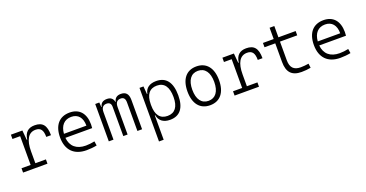

<svg xmlns="http://www.w3.org/2000/svg" viewBox="-38 -1474 4764 2499"><g transform="rotate(-20 2344.0 -225.0)"><path d="M238.8 -222.7C238.8 -379.4 287.6 -468.3 388.7 -468.3C459 -468.3 489.3 -428.2 489.3 -333H554.7C554.7 -469.7 507.3 -527.3 397 -527.3C307.1 -527.3 256.3 -480 244.6 -384.8H237.3L225.6 -517.6H66.4V-458H173.3V-59.6H46.9V0H384.8V-59.6H238.8Z M924.3 9.8C970.7 9.8 1022 5.4 1067.4 -3.9L1058.1 -64C1018.6 -55.2 974.6 -50.3 936 -50.3C807.1 -50.3 730 -117.2 719.2 -236.3H1089.8C1091.8 -250 1092.8 -268.1 1092.8 -287.1C1092.8 -440.4 1015.1 -527.3 881.3 -527.3C737.8 -527.3 655.3 -431.2 655.3 -263.7C655.3 -89.4 752.9 9.8 924.3 9.8ZM719.2 -292C727.5 -403.3 786.1 -467.3 882.3 -467.3C976.1 -467.3 1030.3 -403.8 1030.3 -292Z M1630.4 0H1695.3V-405.3C1695.3 -488.3 1661.6 -527.3 1590.8 -527.3C1535.2 -527.3 1503.4 -499.5 1495.6 -453.1H1491.2C1481.4 -502.9 1449.7 -527.3 1398.9 -527.3C1342.3 -527.3 1310.1 -502.9 1300.8 -453.1H1295.9L1291 -517.6H1234.4V0H1299.3V-378.9C1299.3 -440.4 1324.2 -471.2 1373.5 -471.2C1414.6 -471.2 1435.1 -449.2 1435.1 -405.3V0H1494.6V-378.9C1494.6 -440.4 1519 -471.2 1569.3 -471.2C1610.8 -471.2 1630.4 -446.8 1630.4 -395.5Z M1847.7 224.6H1912.6V-112.8H1918.9C1932.1 -36.6 1985.8 9.8 2082.5 9.8C2218.3 9.8 2289.1 -80.6 2289.1 -253.9C2289.1 -433.6 2217.8 -527.3 2080.6 -527.3C1988.3 -527.3 1930.7 -485.8 1917 -408.7H1911.6L1902.8 -517.6H1847.7ZM1912.6 -251V-266.1C1912.6 -398.9 1966.3 -468.3 2068.8 -468.3C2170.9 -468.3 2223.6 -395 2223.6 -253.9C2223.6 -119.6 2170.4 -49.3 2068.4 -49.3C1965.8 -49.3 1912.6 -118.7 1912.6 -251Z M2636.7 9.8C2774.9 9.8 2855.5 -87.9 2855.5 -258.8C2855.5 -429.7 2774.9 -527.3 2636.7 -527.3C2498.5 -527.3 2418 -429.7 2418 -258.8C2418 -87.9 2498.5 9.8 2636.7 9.8ZM2636.7 -51.3C2540 -51.3 2484.9 -126.5 2484.9 -258.8C2484.9 -391.1 2540 -466.3 2636.7 -466.3C2733.4 -466.3 2788.6 -391.1 2788.6 -258.8C2788.6 -126.5 2733.4 -51.3 2636.7 -51.3Z M3168.5 -222.7C3168.5 -379.4 3217.3 -468.3 3318.4 -468.3C3388.7 -468.3 3418.9 -428.2 3418.9 -333H3484.4C3484.4 -469.7 3437 -527.3 3326.7 -527.3C3236.8 -527.3 3186 -480 3174.3 -384.8H3167L3155.3 -517.6H2996.1V-458H3103V-59.6H2976.6V0H3314.5V-59.6H3168.5Z M3902.3 9.8C3948.2 9.8 3986.8 5.9 4030.3 -2L4022.9 -61C3983.9 -55.2 3949.7 -51.3 3912.1 -51.3C3816.4 -51.3 3772 -99.1 3772 -200.2V-458H4010.7V-517.6H3772V-673.8H3706.5V-517.6H3557.6V-458H3706.5V-198.7C3706.5 -57.1 3769 9.8 3902.3 9.8Z M4439.9 9.8C4486.3 9.8 4537.6 5.4 4583 -3.9L4573.7 -64C4534.2 -55.2 4490.2 -50.3 4451.7 -50.3C4322.8 -50.3 4245.6 -117.2 4234.9 -236.3H4605.5C4607.4 -250 4608.4 -268.1 4608.4 -287.1C4608.4 -440.4 4530.8 -527.3 4397 -527.3C4253.4 -527.3 4170.9 -431.2 4170.9 -263.7C4170.9 -89.4 4268.6 9.8 4439.9 9.8ZM4234.9 -292C4243.2 -403.3 4301.8 -467.3 4397.9 -467.3C4491.7 -467.3 4545.9 -403.8 4545.9 -292Z"/></g></svg>

Font: Cascadia Mono Light
Style: Regular
Weight: 300
Monospace: yes
Designer: Aaron Bell
Foundry: Saja Typeworks
Version: Version 2404.023